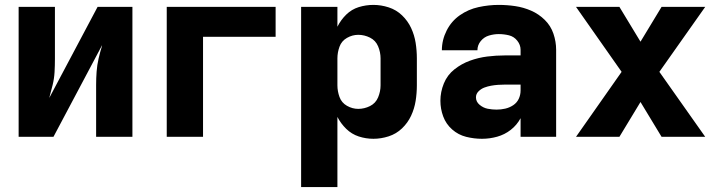

<svg xmlns="http://www.w3.org/2000/svg" viewBox="-20 -558 2920 783"><path d="M56 0H198L397 -375Q397 -375 396 -373V-371Q388 -345 382 -319Q376 -293 374 -266Q372 -239 372 -212V0H520V-530H378L179 -155Q180 -156 180 -157L181 -159Q188 -185 194.5 -211Q201 -237 202.5 -264Q204 -291 204 -318V-530H56Z M660 0H808V-408H1104V-530H660Z M1208 205H1356V-81Q1370 -54 1392 -32.5Q1414 -11 1443 -1.5Q1472 8 1503 8Q1534 8 1565 -2Q1596 -12 1619.5 -34.5Q1643 -57 1656.5 -86Q1670 -115 1675 -146.5Q1680 -178 1680 -210V-320Q1680 -352 1675 -383.5Q1670 -415 1656.5 -444Q1643 -473 1619.5 -495.5Q1596 -518 1565 -528Q1534 -538 1503 -538Q1472 -538 1443 -529Q1414 -520 1392 -498.5Q1370 -477 1356 -449V-530H1208ZM1441 -114Q1417 -114 1395 -126.5Q1373 -139 1364.5 -162.5Q1356 -186 1356 -210V-320Q1356 -344 1364.5 -367.5Q1373 -391 1395 -403.5Q1417 -416 1441 -416Q1466 -416 1489 -404.5Q1512 -393 1522 -369Q1532 -345 1532 -320V-210Q1532 -185 1522 -161Q1512 -137 1489 -125.5Q1466 -114 1441 -114Z M1946 8Q1977 8 2007.5 -0.5Q2038 -9 2063 -28.5Q2088 -48 2103 -76V0H2248V-355Q2248 -388 2237 -420.5Q2226 -453 2201.5 -477Q2177 -501 2146 -514.5Q2115 -528 2081.5 -533Q2048 -538 2014 -538Q1973 -538 1931.5 -529Q1890 -520 1855.5 -496Q1821 -472 1801.5 -433.5Q1782 -395 1782 -353H1927Q1927 -374 1940.5 -390.5Q1954 -407 1974 -413Q1994 -419 2014 -419Q2035 -419 2055.5 -414Q2076 -409 2089.5 -392Q2103 -375 2103 -355V-332H2039Q2003 -332 1967 -327.5Q1931 -323 1896.5 -310.5Q1862 -298 1833 -275Q1804 -252 1790 -217.5Q1776 -183 1776 -147Q1776 -114 1787.5 -83Q1799 -52 1824 -30Q1849 -8 1881 0Q1913 8 1945 8ZM2005 -111Q1987 -111 1969 -114.5Q1951 -118 1936 -130.5Q1921 -143 1921 -161Q1921 -175 1931.5 -185.5Q1942 -196 1955.5 -201Q1969 -206 1983 -208.5Q1997 -211 2011 -212Q2025 -213 2039 -213H2103V-189Q2103 -171 2095.5 -155Q2088 -139 2073 -129Q2058 -119 2040.5 -115Q2023 -111 2005 -111Z M2329 0H2506L2592 -142L2678 0H2856L2669 -265L2856 -530H2678L2592 -388L2506 -530H2329L2515 -265Z"/></svg>

Font: Iosevka Sparkle Heavy
Style: Regular
Weight: 900
Designer: Belleve Invis
Foundry: Belleve Invis
Version: Version 4.5.0; ttfautohint (v1.8.3)